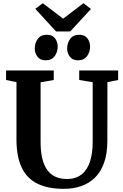

<svg xmlns="http://www.w3.org/2000/svg" viewBox="-20 -1190 780 1218"><path d="M384.5 8Q284 8 217.5 -24.8Q151 -57.5 117.8 -126.8Q84.5 -196 84.5 -305V-669L18.5 -682.5V-743H321V-682.5L237.5 -668V-291Q237.5 -230 248 -185.5Q258.5 -141 279.8 -111.8Q301 -82.5 332.2 -68.5Q363.5 -54.5 404.5 -54.5Q461 -54.5 497.2 -83.2Q533.5 -112 550.8 -164.8Q568 -217.5 568 -289.5V-668.5L482.5 -682.5V-743H729.5V-682.5L661.5 -669L661 -297.5Q661 -216 640.5 -158Q620 -100 582.5 -63.2Q545 -26.5 494.5 -9.2Q444 8 384.5 8ZM268.5 -807.5Q235 -807.5 217.8 -830.2Q200.5 -853 200.5 -882Q200.5 -917.5 219.8 -943.5Q239 -969.5 277 -969.5H278Q311.5 -969.5 328.8 -947Q346 -924.5 346 -895Q346 -860 326.8 -833.8Q307.5 -807.5 269.5 -807.5ZM474 -807.5Q440.5 -807.5 423.2 -830.2Q406 -853 406 -882Q406 -917.5 425.2 -943.5Q444.5 -969.5 482.5 -969.5H483.5Q517 -969.5 534.2 -947Q551.5 -924.5 551.5 -895Q551.5 -860 532.2 -833.8Q513 -807.5 475 -807.5ZM335.5 -990.5 204 -1134 251.5 -1169.5 380.5 -1071.5 509.5 -1169.5 557 -1133 425.5 -990.5Z"/></svg>

Font: Merriweather 24pt
Style: Bold
Weight: 700
Designer: Eben Sorkin
Foundry: Eben Sorkin
Version: Version 2.100